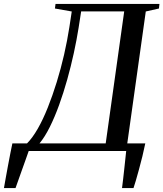

<svg xmlns="http://www.w3.org/2000/svg" viewBox="-72 -763 826 970"><path d="M-52 187Q-48.5 166.5 -43.2 137Q-38 107.5 -31.8 74.8Q-25.5 42 -19.8 12Q-14 -18 -9.5 -38.5H64.5Q92 -66 118.8 -112.8Q145.5 -159.5 169.5 -219.8Q193.5 -280 214.5 -348Q235.5 -416 251.8 -487Q268 -558 278.5 -626L290.5 -705L205.5 -720L208.5 -743H733.5L731 -720L664.5 -705L571 -38.5H662Q656 -8.5 647.5 26.2Q639 61 630 93.5Q621 126 613.8 151Q606.5 176 602.5 187H544.5Q547.5 165.5 550.2 140.8Q553 116 555.8 90.8Q558.5 65.5 561 42.2Q563.5 19 565.5 0H73Q66.5 18 57.8 43Q49 68 39.2 95Q29.5 122 21 146.2Q12.5 170.5 6.5 187ZM127.5 -38.5H462L555.5 -705.5H338L325 -622Q315.5 -562 301 -495.2Q286.5 -428.5 267.8 -361.5Q249 -294.5 226.8 -233Q204.5 -171.5 179.5 -121.2Q154.5 -71 127.5 -38.5Z"/></svg>

Font: Merriweather 120pt
Style: Italic
Weight: 400
Italic angle: -7.8°
Version: Version 2.101